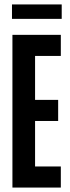

<svg xmlns="http://www.w3.org/2000/svg" viewBox="-20 -845 315 865"><path d="M36 0V-688H254V-593H138V-395H242V-300H138V-95H254V0ZM34 -760V-825H258V-760Z"/></svg>

Font: Saira UltraCondensed
Style: Bold
Weight: 700
Width: 1
Designer: Hector Gatti with collaboration of the Omnibus-Type team
Foundry: Omnibus-Type
Version: Version 1.101